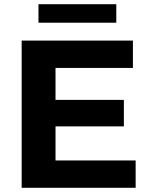

<svg xmlns="http://www.w3.org/2000/svg" viewBox="-20 -893 711 913"><path d="M533 -873H163V-785H533ZM244 -130V-292H569V-418H244V-570H612V-700H83V0H625V-130Z"/></svg>

Font: AWKNG-Font
Style: Bold
Weight: 700
Designer: Awakening Church
Foundry: Awakening Church
Version: Version 1.700;PS 001.700;hotconv 1.0.88;makeotf.lib2.5.64775